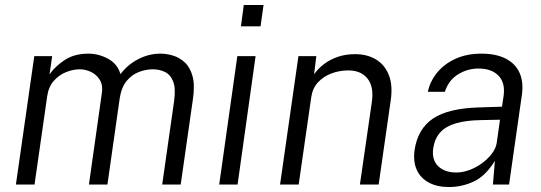

<svg xmlns="http://www.w3.org/2000/svg" viewBox="-20 -743 2178 773"><path d="M44 0 118 -517H190L179.5 -444Q203.5 -477.5 241.8 -502.2Q280 -527 336.5 -527Q377 -527 415 -506.5Q453 -486 465 -444.5Q494 -483 536.8 -505Q579.5 -527 625.5 -527Q651 -527 677.2 -519Q703.5 -511 724.8 -491Q746 -471 755.5 -435Q765 -399 756.5 -342.5L707.5 0H633L681 -336.5Q688 -387 677.2 -414.8Q666.5 -442.5 644.2 -453.2Q622 -464 595.5 -464Q567.5 -464 539.2 -453.2Q511 -442.5 490 -417.2Q469 -392 462 -347.5L412.5 0H338L390 -367.5Q395 -399.5 382 -421Q369 -442.5 346.8 -453.2Q324.5 -464 301 -464Q275 -464 246.8 -453Q218.5 -442 197 -418Q175.5 -394 170 -355.5L119 0Z M862.5 0 935.5 -517H1009L936.5 0ZM950 -637 961.5 -723H1041L1029 -637Z M1107.5 0 1181.5 -517H1253.5L1244.5 -444Q1260.5 -466.5 1284.2 -484.8Q1308 -503 1339.5 -514Q1371 -525 1410 -525Q1457.5 -525 1493 -504Q1528.5 -483 1545.2 -441.5Q1562 -400 1553 -338.5L1504.5 0H1429L1477 -332Q1486 -394 1459.5 -426.8Q1433 -459.5 1382.5 -459.5Q1347 -459.5 1314.8 -447.5Q1282.5 -435.5 1260.2 -411.5Q1238 -387.5 1233 -351L1182.5 0Z M1787.5 10Q1740 10 1706.8 -7.8Q1673.5 -25.5 1658.2 -58.5Q1643 -91.5 1649 -138Q1661.5 -224 1723 -265.5Q1784.5 -307 1908.5 -310.5L2001 -313.5L2007.5 -356.5Q2015 -409.5 1986.8 -438.5Q1958.5 -467.5 1905.5 -467Q1862 -467 1824 -443.5Q1786 -420 1771 -373.5H1702.5Q1711.5 -416 1740.2 -451Q1769 -486 1814.2 -506.5Q1859.5 -527 1918 -527Q1978 -527 2017 -506.5Q2056 -486 2072.2 -448.8Q2088.5 -411.5 2081 -360L2029.5 0H1964.5L1972.5 -95.5Q1934.5 -34 1887 -12Q1839.5 10 1787.5 10ZM1817 -48.5Q1842.5 -48.5 1869.8 -58.5Q1897 -68.5 1920.8 -86Q1944.5 -103.5 1960.8 -125Q1977 -146.5 1980 -169L1993 -261L1917 -259.5Q1856 -258.5 1815.2 -246.5Q1774.5 -234.5 1752.2 -209.8Q1730 -185 1724 -145Q1718 -99.5 1744 -74Q1770 -48.5 1817 -48.5Z"/></svg>

Font: Public Sans Thin Light
Style: Italic
Weight: 300
Italic angle: -8°
Version: Version 2.001